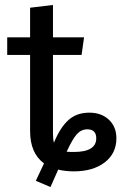

<svg xmlns="http://www.w3.org/2000/svg" viewBox="-20 -677 488 772"><path d="M339 -224Q388 -224 418 -195.5Q448 -167 448 -121Q448 -60 401 -24Q354 12 277 12Q243 12 214 5L183 75L124 50L157 -20Q101 -61 101 -150V-456H9V-527H101V-646L193 -657V-527H318L308 -456H193V-140Q193 -116 197 -103L198 -106Q223 -166 256 -195Q289 -224 339 -224ZM277 -66Q367 -66 367 -121Q367 -157 331 -157Q307 -157 289.5 -138Q272 -119 248 -67Q256 -66 277 -66Z"/></svg>

Font: Fira Sans
Style: Regular
Weight: 400
Designer: Carrois Corporate & Edenspiekermann AG
Foundry: Carrois Corporate GbR & Edenspiekermann AG
Version: Version 4.106;PS 004.106;hotconv 1.0.70;makeotf.lib2.5.58329